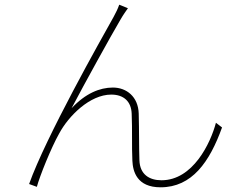

<svg xmlns="http://www.w3.org/2000/svg" viewBox="-20 -783 1040 818"><path d="M525 -748 488 -763C482 -746 475 -731 464 -711C411 -616 175 -199 104 1L137 13C149 -32 198 -154 232 -214C272 -289 363 -380 454 -380C508 -380 539 -350 541 -299C544 -231 541 -159 544 -98C546 -53 563 15 664 15C798 15 873 -93 926 -240L900 -260C877 -173 802 -15 668 -15C616 -15 576 -40 574 -100C572 -154 573 -227 571 -299C569 -371 519 -410 461 -410C405 -410 344 -385 285 -322C339 -425 454 -633 493 -699C505 -720 518 -738 525 -748Z"/></svg>

Font: Noto Sans T Chinese Thin
Style: Regular
Weight: 100
Designer: Ryoko NISHIZUKA (kana & ideographs); Paul D. Hunt (Latin, Greek & Cyrillic); Wenlong ZHANG (bopomofo); Sandoll Communica
Foundry: Adobe Systems Incorporated
Version: Version 1.000;PS 1;hotconv 1.0.78;makeotf.lib2.5.61930